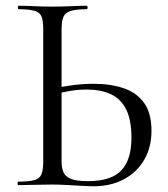

<svg xmlns="http://www.w3.org/2000/svg" viewBox="-20 -645 584 669"><path d="M305.8 4Q289.4 4 263.9 2.5Q238.4 1 211.2 -0.5Q184 -2 160.6 -2Q129.4 -2 98.5 -1Q67.6 0 43.4 0Q41.2 0 41.2 -6Q41.2 -12 43.4 -12Q79.8 -12.4 98.5 -17.1Q117.2 -21.8 123.9 -36.6Q130.6 -51.4 130.6 -81V-544Q130.6 -573.6 124.4 -588Q118.2 -602.4 99.9 -607.5Q81.6 -612.6 45.2 -613Q42.4 -613 42.4 -619Q42.4 -625 45.2 -625Q69 -625 98 -623.5Q127 -622 160.8 -622Q197 -622 228.1 -623.5Q259.2 -625 282.4 -625Q285.2 -625 285.2 -619Q285.2 -613 282.4 -613Q245.4 -612.6 226.6 -607Q207.8 -601.4 201.2 -586.6Q194.6 -571.8 194.6 -542V-81Q194.6 -59.8 201.2 -44.7Q207.8 -29.6 227.4 -21.7Q247 -13.8 286.2 -13.8Q367.6 -13.8 402.8 -51.3Q438 -88.8 438 -164.8Q438 -228 419.1 -264.8Q400.2 -301.6 365.1 -317.3Q330 -333 282.2 -333Q253.6 -333 224.9 -328.3Q196.2 -323.6 167.6 -316L165.6 -335.8Q199.6 -344 234.9 -348.5Q270.2 -353 306.6 -353Q365.4 -353 410.7 -337.7Q456 -322.4 481.9 -286.7Q507.8 -251 507.8 -189Q507.8 -131.6 482.4 -88.1Q457 -44.6 411.6 -20.3Q366.2 4 305.8 4Z"/></svg>

Font: Cormorant Light
Style: Regular
Weight: 300
Designer: Christian Thalmann (Catharsis Fonts)
Foundry: Catharsis Fonts
Version: Version 4.000